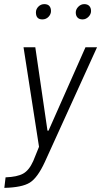

<svg xmlns="http://www.w3.org/2000/svg" viewBox="-20 -704 495 930"><path d="M94 -475H151L210 -71H215L394 -475H450L197 81Q162 157 124.5 180.5Q87 204 1 206L7 155Q63 153 92 137Q121 121 141 76L169 7ZM185 -610Q154 -610 154 -644Q154 -660 166 -672Q178 -684 194.5 -684Q211 -684 219 -675Q227 -666 227 -650.5Q227 -635 215 -622.5Q203 -610 185 -610ZM380 -610Q364 -610 355.5 -619Q347 -628 347 -643.5Q347 -659 359.5 -671.5Q372 -684 388 -684Q404 -684 412.5 -675Q421 -666 421 -650.5Q421 -635 408.5 -622.5Q396 -610 380 -610Z"/></svg>

Font: Lekton
Style: Italic
Weight: 400
Italic angle: -9.3°
Designer: Paolo Mazzetti, Luciano Perondi, Raffaele Flato, Elena Papassissa, Emilio Macchia, Michela Povoleri, Tobias Seemiller, R
Version: Version 3.000